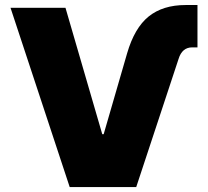

<svg xmlns="http://www.w3.org/2000/svg" viewBox="-20 -759 844 779"><path d="M532.7 0H262.8L22.7 -727.3H245.7L394.9 -214.5H400.6L495.7 -542.6Q525.6 -645.6 583.1 -692.1Q641 -738.6 733 -738.6H781.2V-566.8H759.9Q718.8 -566.8 704.5 -519.9Z"/></svg>

Font: Linik Sans Black
Style: Regular
Weight: 900
Designer: Fonts by Rasmus Andersson / Changes by Cristiano Sobral with parts from Marc Monis
Foundry: rsms
Version: Version 3.020; ttfautohint (v1.6)